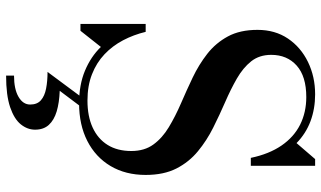

<svg xmlns="http://www.w3.org/2000/svg" viewBox="-232 -568 1054 630"><g transform="rotate(90 295.0 -253.0)"><path d="M319 14.5Q258 14.5 212 -4.8Q166 -24 134 -57L81 10H58.5V-204H84.5Q94 -164.5 112.2 -129.8Q130.5 -95 158.2 -68.8Q186 -42.5 223.8 -27.8Q261.5 -13 310 -13Q361.5 -13 398.5 -30Q435.5 -47 455.5 -79Q475.5 -111 475.5 -157Q475.5 -200 454.2 -229.2Q433 -258.5 397.2 -280Q361.5 -301.5 319.2 -319.8Q277 -338 234.5 -358.2Q192 -378.5 156.5 -406.2Q121 -434 99.5 -473.8Q78 -513.5 78 -571Q78 -628.5 106.5 -670.8Q135 -713 183.2 -736.5Q231.5 -760 289.5 -760Q337 -760 377.8 -744.8Q418.5 -729.5 449.5 -699L502 -760H524V-549H498Q485.5 -609 457.5 -649.8Q429.5 -690.5 389 -710.8Q348.5 -731 298.5 -731Q230.5 -731 195.2 -699.5Q160 -668 160 -616Q160 -577 181.2 -550.2Q202.5 -523.5 237.8 -503.2Q273 -483 315 -464.8Q357 -446.5 399 -425.5Q441 -404.5 476.2 -375.5Q511.5 -346.5 532.8 -305Q554 -263.5 554 -204Q554 -138 524.8 -88.8Q495.5 -39.5 442.5 -12.5Q389.5 14.5 319 14.5ZM228 254V228Q272.5 228 297.8 213.2Q323 198.5 323 175Q323 152 309 139.8Q295 127.5 270.8 122.8Q246.5 118 216 118L304 -0.5H337L278 78Q317 79.5 345.5 88Q374 96.5 389.8 113.8Q405.5 131 405.5 159Q405.5 184 388 205.8Q370.5 227.5 331.5 240.8Q292.5 254 228 254Z"/></g></svg>

Font: Bodoni Moda SC 9pt Medium
Style: Regular
Weight: 500
Designer: Owen Earl
Foundry: indestructible type
Version: Version 2.005